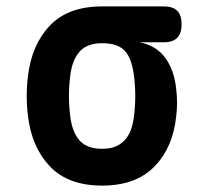

<svg xmlns="http://www.w3.org/2000/svg" viewBox="-20 -570 640 600"><path d="M416.4 -437.9Q469.2 -427.4 497.1 -388.3Q525 -349.2 530.7 -291Q533.3 -270 533.3 -249Q533.3 -228 530.7 -207Q520.7 -109.5 462.8 -49.8Q404.9 10 299.1 10Q193.3 10 136.2 -49.8Q79.2 -109.5 67.5 -207Q63.5 -238.5 63.5 -270Q63.5 -301.5 67.5 -333Q79.2 -430.8 136.2 -490.4Q193.3 -550 299.1 -550H491.8Q520.2 -550 533.9 -536.3Q547.5 -522.7 547.5 -494.3Q547.5 -465.9 533.9 -451.9Q520.2 -437.9 491.8 -437.9ZM299.1 -105Q323.2 -105 340.3 -111.9Q357.5 -118.8 369.7 -132Q381.9 -145.1 388.8 -163.9Q395.7 -182.6 398.7 -207Q402.7 -238.5 402.7 -270Q402.7 -301.5 398.7 -333Q391.7 -388.8 369.3 -411.9Q347 -435 299.1 -435Q251.9 -435 228.5 -408.4Q205.1 -381.8 199.5 -333Q195.5 -301.5 195.5 -270Q195.5 -238.5 199.5 -207Q205.1 -158.2 228.2 -131.6Q251.2 -105 299.1 -105Z"/></svg>

Font: Maple Mono
Style: Regular
Weight: 400
Monospace: yes
Designer: subframe7536
Version: Version 7.300